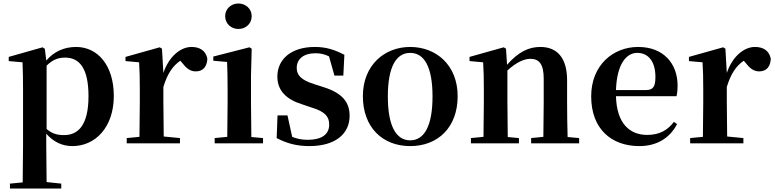

<svg xmlns="http://www.w3.org/2000/svg" viewBox="-20 -821 4439 1100"><path d="M395 16C527 16 632 -93 632 -271C632 -449 538 -552 416 -552C351 -552 291 -528 245 -474L237 -541L224 -550L30 -495V-471L109 -464C111 -415 112 -375 112 -309V14L110 224L37 231V259H331V231L247 222L245 13V-55C289 -5 340 16 395 16ZM247 -445C286 -483 318 -491 353 -491C436 -491 487 -429 487 -270C487 -104 428 -47 347 -47C308 -47 278 -55 247 -82Z M777 0H1011V-30L918 -39L916 -235V-323C939 -398 969 -443 1013 -473L1021 -464C1046 -432 1068 -412 1101 -412C1146 -412 1166 -442 1168 -485C1158 -534 1121 -552 1077 -552C1015 -552 948 -498 916 -403L908 -542L895 -550L699 -495V-471L777 -464C780 -415 781 -377 781 -310V-235C781 -180 780 -95 779 -37L706 -30V0Z M1346 -655C1388 -655 1422 -685 1422 -729C1422 -770 1388 -801 1346 -801C1304 -801 1270 -770 1270 -729C1270 -685 1304 -655 1346 -655ZM1281 0H1487V-30L1420 -36C1419 -94 1418 -180 1418 -235V-388L1422 -542L1409 -550L1202 -497V-473L1281 -466C1283 -418 1284 -375 1284 -308V-235L1282 -37L1210 -30V0Z M1752 16C1899 16 1983 -52 1983 -158C1983 -236 1940 -288 1836 -321L1780 -339C1703 -363 1680 -392 1680 -432C1680 -483 1720 -516 1787 -516C1817 -516 1840 -510 1865 -498L1896 -388H1947L1953 -507C1897 -536 1849 -552 1784 -552C1646 -552 1569 -480 1569 -382C1569 -301 1622 -251 1709 -224L1765 -205C1845 -181 1866 -151 1866 -107C1866 -51 1823 -20 1743 -20C1708 -20 1681 -26 1654 -37L1627 -160H1570L1565 -30C1622 0 1679 16 1752 16Z M2330 16C2488 16 2602 -90 2602 -270C2602 -449 2478 -552 2330 -552C2183 -552 2059 -448 2059 -270C2059 -92 2171 16 2330 16ZM2330 -17C2249 -17 2202 -100 2202 -268C2202 -437 2249 -518 2330 -518C2411 -518 2458 -437 2458 -268C2458 -100 2411 -17 2330 -17Z M3092 0H3298V-30L3232 -36C3230 -93 3229 -177 3229 -235V-361C3229 -493 3169 -552 3076 -552C3011 -552 2952 -526 2885 -450L2879 -542L2866 -550L2670 -495V-471L2748 -464C2751 -415 2752 -376 2752 -310V-235C2752 -180 2751 -94 2750 -37L2678 -30V0H2953V-30L2889 -36L2887 -235V-417C2937 -464 2984 -484 3018 -484C3069 -484 3095 -454 3095 -370V-235L3093 -37L3023 -30V0Z M3643 16C3742 16 3817 -29 3859 -110L3841 -123C3806 -76 3759 -48 3688 -48C3588 -48 3513 -113 3509 -270H3856C3860 -288 3862 -306 3862 -331C3862 -455 3783 -552 3636 -552C3494 -552 3367 -449 3367 -269C3367 -84 3481 16 3643 16ZM3509 -305C3514 -452 3567 -518 3631 -518C3695 -518 3735 -468 3735 -380C3735 -326 3723 -305 3680 -305Z M4005 0H4239V-30L4146 -39L4144 -235V-323C4167 -398 4197 -443 4241 -473L4249 -464C4274 -432 4296 -412 4329 -412C4374 -412 4394 -442 4396 -485C4386 -534 4349 -552 4305 -552C4243 -552 4176 -498 4144 -403L4136 -542L4123 -550L3927 -495V-471L4005 -464C4008 -415 4009 -377 4009 -310V-235C4009 -180 4008 -95 4007 -37L3934 -30V0Z"/></svg>

Font: Noto Serif CJK HK
Style: Bold
Weight: 700
Designer: Ryoko NISHIZUKA 西塚涼子 (kana & ideographs); Frank Grießhammer (Latin, Greek & Cyrillic); Wenlong ZHANG 张文龙 (bopomofo); San
Foundry: Adobe
Version: Version 2.001;hotconv 1.1.0;makeotfexe 2.6.0